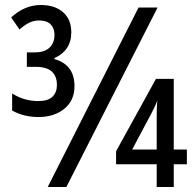

<svg xmlns="http://www.w3.org/2000/svg" viewBox="-20 -744 780 764"><path d="M169.9 0 531.2 -713.9H606.9L244.1 0ZM132.8 -278.3Q104.5 -278.3 78.1 -284.7Q51.8 -291 28.3 -304.2V-372.1Q51.3 -357.4 77.4 -349.6Q103.5 -341.8 132.3 -341.8Q170.9 -341.8 188.7 -359.1Q206.5 -376.5 206.5 -405.3Q206.5 -441.4 185.8 -459.7Q165 -478 122.6 -478H86.9V-535.6H119.6Q157.2 -535.6 177 -554.4Q196.8 -573.2 196.8 -605Q196.8 -631.8 181.4 -647.2Q166 -662.6 136.2 -662.6Q114.7 -662.6 96.2 -653.6Q77.6 -644.5 57.6 -626.5L24.4 -674.8Q51.3 -699.2 80.6 -711.7Q109.9 -724.1 142.6 -724.1Q197.8 -724.1 230.7 -695.6Q263.7 -667 263.7 -615.2Q263.7 -578.6 246.1 -552.5Q228.5 -526.4 196.8 -513.2V-508.8Q235.8 -498 256.1 -471.2Q276.4 -444.3 276.4 -400.9Q276.4 -344.2 236.1 -311.3Q195.8 -278.3 132.8 -278.3ZM603.5 0V-90.3H441.9V-142.1L600.6 -430.2H671.4V-148.9H723.6V-90.3H671.4V0ZM505.9 -148.9H603.5V-271Q603.5 -294.4 604 -313Q604.5 -331.5 606 -344.2Q602.1 -333 596.4 -320.8Q590.8 -308.6 583 -293.9Z"/></svg>

Font: Open Sans Condensed Medium
Style: Regular
Weight: 500
Width: 3
Designer: Monotype Design Team
Foundry: Monotype Imaging Inc.
Version: Version 3.000